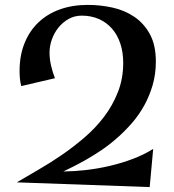

<svg xmlns="http://www.w3.org/2000/svg" viewBox="-20 -739 705 776"><path d="M609.9 -490.2Q609.9 -439.5 596.9 -395Q584 -350.6 562.5 -312Q541 -273.4 512.5 -240.7Q483.9 -208 452.6 -180.7Q421.4 -153.3 389.2 -131.6Q356.9 -109.9 327.6 -93.3Q298.3 -76.7 274.4 -64.9Q250.5 -53.2 235.8 -45.9Q278.8 -46.4 326.9 -51.8Q375 -57.1 423.1 -68.4Q471.2 -79.6 516.6 -96.7Q562 -113.8 599.1 -137.2L585 17.1L47.9 -2Q86.9 -25.4 134.3 -52.5Q181.6 -79.6 229.2 -112.3Q276.9 -145 321.8 -183.6Q366.7 -222.2 401.4 -268.1Q436 -314 457 -367.9Q478 -421.9 478 -484.9Q478 -527.8 466.3 -563Q454.6 -598.1 432.6 -623.3Q410.6 -648.4 379.6 -662.1Q348.6 -675.8 310.1 -675.8Q281.2 -675.8 257.3 -662.4Q233.4 -648.9 216.3 -627.7Q199.2 -606.4 189.7 -579.8Q180.2 -553.2 180.2 -526.9Q180.2 -500.5 186.3 -474.1Q192.4 -447.8 202.1 -422.9L65.9 -391.1Q62 -406.2 60.5 -421.4Q59.1 -436.5 59.1 -452.1Q59.1 -514.2 78.9 -563.7Q98.6 -613.3 134.8 -647.9Q170.9 -682.6 221.7 -700.9Q272.5 -719.2 335 -719.2Q385.7 -719.2 435.1 -708.3Q484.4 -697.3 523.2 -670.9Q562 -644.5 585.9 -600.6Q609.9 -556.6 609.9 -490.2Z"/></svg>

Font: Original Surfer
Style: Regular
Weight: 400
Designer: Astigmatic (AOETI)
Foundry: Astigmatic (AOETI)
Version: Version 1.001